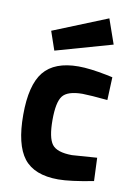

<svg xmlns="http://www.w3.org/2000/svg" viewBox="-86 -809 618 877"><g transform="rotate(10 223.0 -370.5)"><path d="M97.2 -650.9 349.1 -752.9 389.2 -638.2 127 -564ZM249 -512.2Q300.8 -512.2 381.8 -496.1L409.2 -490.2L404.8 -383.8Q325.7 -391.6 288.1 -392.1Q218.8 -391.6 196.3 -362.3Q173.8 -333 173.8 -251Q173.8 -168.9 196.3 -138.7Q218.8 -108.4 289.1 -107.9L404.8 -116.2L409.2 -8.8Q302.2 12.2 246.1 12.2Q135.3 12.2 86.4 -50.3Q38.1 -112.8 38.1 -251Q38.1 -389.2 87.9 -450.7Q138.2 -512.2 249 -512.2Z"/></g></svg>

Font: TitilliumWeb-Bold
Style: Bold
Weight: 700
Version: Version 1.001;PS 57.000;hotconv 1.0.70;makeotf.lib2.5.55311